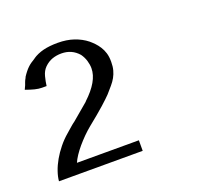

<svg xmlns="http://www.w3.org/2000/svg" viewBox="-76 -837 574 542"><g transform="rotate(-20 211.0 -565.5)"><path d="M150.9 -496.6Q140.1 -487.8 129.4 -477.1Q118.7 -466.3 109.1 -455.1Q99.6 -443.8 92.3 -432.9Q85 -421.9 81.1 -412.6H267.1V-380.9H15.6Q16.6 -394 22 -409.7Q27.3 -425.3 36.4 -441.2Q45.4 -457 57.9 -472.4Q70.3 -487.8 85.4 -500.5Q92.8 -506.8 97.4 -511Q102.1 -515.1 105 -517.6Q107.9 -520 109.9 -521.5Q111.8 -522.9 113.8 -524.4L113.3 -523.9L163.6 -566.4V-566.9Q210.9 -610.8 210.9 -649.4Q210.9 -660.6 207.3 -672.6Q203.6 -684.6 196.3 -694.8Q176.3 -717.8 145 -717.8Q130.4 -717.8 117.7 -713.4Q105 -709 93.8 -698.2Q84 -688.5 80.1 -673.3Q76.2 -658.2 74.7 -645.5H61Q51.3 -645.5 39.6 -648.4Q27.8 -651.4 13.2 -656.7Q13.7 -657.7 16.1 -663.1Q18.6 -668.5 19 -669.4L18.6 -668.5Q19.5 -671.4 20.3 -673.3Q21 -675.3 21.7 -677.2Q22.5 -679.2 23.7 -681.9Q24.9 -684.6 27.3 -688.5V-689.5Q32.7 -697.8 37.4 -703.6Q42 -709.5 46.9 -714.1Q51.8 -718.8 57.1 -722.4Q62.5 -726.1 69.8 -730.5H69.3Q83.5 -740.2 102.1 -744.9Q120.6 -749.5 145.5 -749.5Q172.4 -749.5 193.8 -742.2Q215.3 -734.9 231.9 -721.7Q238.3 -716.3 244.9 -709.5Q251.5 -702.6 257.1 -693.8Q262.7 -685.1 266.1 -674.1Q269.5 -663.1 269.5 -648.4V-647.5Q269.5 -633.3 266.6 -622.6Q263.7 -611.8 258.5 -602.5Q253.4 -593.3 245.6 -584.2Q237.8 -575.2 228.5 -564.5Q220.2 -555.7 201.7 -539.1Q183.1 -522.5 150.9 -496.6Z"/></g></svg>

Font: Defago Noto Sans
Style: Regular
Weight: 400
Designer: John M. Durdin
Foundry: Lao IT Dev Co., Ltd.
Version: Version 1.000 2007 initial release